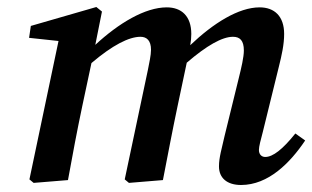

<svg xmlns="http://www.w3.org/2000/svg" viewBox="-20 -514 891 548"><path d="M174 0C187 -72 200 -141 215 -212L241 -334C301 -385 348 -409 381 -409C399 -409 411 -398 411 -372C411 -356 406 -335 402 -314L336 -2L348 8L445 0C459 -72 472 -141 487 -212L513 -335C570 -384 614 -409 645 -409C665 -409 676 -398 676 -370C676 -351 669 -321 661 -289L621 -126C613 -90 605 -65 605 -39C605 -6 628 14 668 14C746 14 808 -49 851 -113L823 -133C787 -88 759 -66 737 -66C727 -66 719 -73 719 -86C719 -96 724 -114 730 -137L776 -324C784 -356 791 -387 791 -417C791 -468 763 -493 721 -493C661 -493 589 -448 523 -385C525 -396 526 -407 526 -417C526 -468 498 -493 456 -493C394 -493 319 -448 252 -386L271 -481L255 -494L68 -440L63 -406L147 -397L64 -2L76 8Z"/></svg>

Font: Source Serif Pro Semibold
Style: Italic
Weight: 600
Italic angle: -12°
Designer: Frank Grießhammer
Foundry: Adobe Systems Incorporated
Version: Version 3.001;hotconv 1.0.111;makeotfexe 2.5.65597